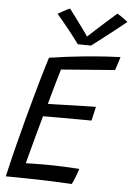

<svg xmlns="http://www.w3.org/2000/svg" viewBox="-59 -928 675 978"><g transform="rotate(5 278.0 -439.0)"><path d="M345.5 5Q291 2 239.2 0Q187.5 -2 131 -3Q102 -3.5 69.5 -4Q37 -4.5 7.5 -4.5Q25 -81.5 44 -157Q63 -232.5 81.5 -301.5Q116 -430 140 -513Q164 -596 174 -625.5Q265.5 -639.5 342.8 -647Q420 -654.5 471.2 -657.5Q522.5 -660.5 536.5 -660.5Q531 -642 526 -626.5Q521 -611 514.5 -592.5L240 -571Q236 -558 228.8 -533.2Q221.5 -508.5 213.5 -480.5Q205.5 -452.5 198.8 -428Q192 -403.5 188.5 -391Q202.5 -391 235.8 -392Q269 -393 308.5 -394.2Q348 -395.5 382.5 -396.2Q417 -397 434 -397L417.5 -325.5Q410 -325.5 386.2 -325.8Q362.5 -326 330.5 -326Q298.5 -326 265.5 -326.2Q232.5 -326.5 206.5 -326.2Q180.5 -326 169.5 -326Q167 -317 158.5 -286.2Q150 -255.5 139.2 -215.8Q128.5 -176 118.5 -138.8Q108.5 -101.5 103 -80Q115 -80.5 143 -81Q171 -81.5 194.5 -81.5Q246.5 -81.5 299 -79.2Q351.5 -77 377 -75Q371 -55 360.8 -29.2Q350.5 -3.5 345.5 5ZM501 -879.5Q514.5 -873 532.5 -860Q550.5 -847 556 -842Q485.5 -785 443 -752.8Q400.5 -720.5 382 -706Q370 -706 348.8 -706.2Q327.5 -706.5 314 -707Q262.5 -777 198 -852.5Q209 -858.5 227 -868.8Q245 -879 259 -884.5Q276 -862 296.5 -834.5Q317 -807 334 -783.5Q351 -760 357.5 -750Q372.5 -764 398 -787.2Q423.5 -810.5 451.5 -835.5Q479.5 -860.5 501 -879.5Z"/></g></svg>

Font: Grandstander Light
Style: Italic
Weight: 300
Italic angle: -15°
Designer: Tyler Finck
Foundry: Etcetera Type Co
Version: Version 1.200; ttfautohint (v1.8.3)